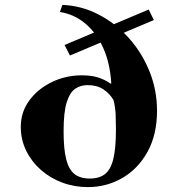

<svg xmlns="http://www.w3.org/2000/svg" viewBox="-20 -754 732 785"><path d="M339 11Q284 11 234.5 -7.5Q185 -26 147 -59.5Q109 -93 87 -138Q65 -183 65 -235Q65 -296 100 -343.5Q135 -391 192 -418.5Q249 -446 314 -446Q353 -446 380.5 -437.5Q408 -429 432 -412L435 -413Q430 -496 402 -558Q374 -620 328.5 -658Q283 -696 225 -705L235 -734Q312 -731 381.5 -695.5Q451 -660 505 -600.5Q559 -541 590.5 -464Q622 -387 622 -301Q622 -204 583.5 -134Q545 -64 480.5 -26.5Q416 11 339 11ZM347 -24Q386 -24 409.5 -42.5Q433 -61 443.5 -105Q454 -149 454 -223Q454 -249 453 -282Q452 -315 444 -345Q429 -371 403 -388.5Q377 -406 338 -406Q310 -406 288 -391.5Q266 -377 253 -336.5Q240 -296 240 -217Q240 -146 250.5 -103.5Q261 -61 284.5 -42.5Q308 -24 347 -24ZM266 -527 244 -570 588 -715 609 -672Z"/></svg>

Font: Libre Bodoni
Style: Bold
Weight: 700
Designer: Pablo Impallari, Rodrigo Fuenzalida
Foundry: Impallari Type
Version: Version 2.005;gftools[0.9.23]